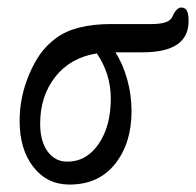

<svg xmlns="http://www.w3.org/2000/svg" viewBox="-20 -480 522 511"><path d="M165 11.2Q105.5 11.2 68.8 -35.6Q32.2 -82.5 32.2 -158.2Q32.2 -221.2 57.1 -280.8Q70.8 -313.5 87.6 -336.9Q104.5 -360.4 129.6 -378.9Q154.8 -397.5 191.2 -406.7Q227.5 -416 275.9 -416H383.8Q431.2 -416 439 -436Q443.4 -446.8 449.7 -453.4Q456.1 -460 461.9 -460Q472.7 -460 477.3 -451.7Q481.9 -443.4 481.9 -423.8Q481.9 -340.8 359.9 -340.8H287.1Q306.6 -311 318.4 -269.3Q330.1 -227.5 330.1 -184.1Q330.1 -99.1 286.4 -43.9Q242.7 11.2 165 11.2ZM86.9 -150.9Q86.9 -104 106.7 -76.9Q126.5 -49.8 159.2 -49.8Q210.4 -49.8 242.7 -97.2Q274.9 -144.5 274.9 -217.8Q274.9 -282.7 237.8 -337.9Q167.5 -326.7 127.2 -275.6Q86.9 -224.6 86.9 -150.9Z"/></svg>

Font: Junicode SmCond
Style: Italic
Weight: 400
Width: 4
Italic angle: -11°
Designer: Peter S. Baker
Version: Version 2.206